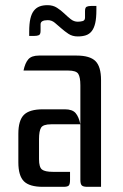

<svg xmlns="http://www.w3.org/2000/svg" viewBox="-20 -723 476 743"><path d="M291 -393Q291 -424 283 -437Q275 -450 244 -450H71Q77 -479 89.5 -493.5Q102 -508 131 -508H276Q328 -508 349.5 -486.5Q371 -465 371 -413V0H318Q302 0 296.5 -5.5Q291 -11 291 -27ZM146 0Q94 0 72.5 -21.5Q51 -43 51 -95V-205Q51 -257 72.5 -278.5Q94 -300 146 -300H231Q260 -300 272.5 -285.5Q285 -271 291 -242H178Q147 -242 139 -229Q131 -216 131 -185V-107Q131 -76 142.5 -67Q154 -58 185 -58H251V-27Q251 -11 246.5 -5.5Q242 0 226 0ZM137 -604Q137 -590 130.5 -587Q124 -584 113 -584H93V-600Q93 -631 97.5 -650.5Q102 -670 111 -681.5Q120 -693 133 -698Q146 -703 164 -703Q185 -703 200.5 -693Q216 -683 228.5 -671Q241 -659 253.5 -649Q266 -639 281 -639Q291 -639 300 -641.5Q309 -644 309 -655V-680Q309 -694 315.5 -697Q322 -700 333 -700H353V-684Q353 -653 348.5 -633.5Q344 -614 335 -602.5Q326 -591 312.5 -586.5Q299 -582 281 -582Q260 -582 245 -592Q230 -602 217 -613.5Q204 -625 192 -635Q180 -645 165 -645Q137 -645 137 -629Z"/></svg>

Font: Rationale
Style: Regular
Weight: 400
Designer: Cyreal (www.cyreal.org)
Foundry: Cyreal (www.cyreal.org)
Version: Version 1.011